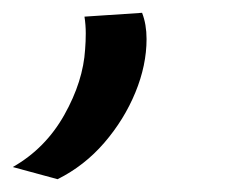

<svg xmlns="http://www.w3.org/2000/svg" viewBox="-78 -80 361 300"><path d="M54 -54 144 -60Q151 -42 151 -19Q151 22 133.5 64.5Q116 107 85 143Q54 179 12 200L-58 181Q-7 152 22.5 99.5Q52 47 55 -3Q56 -15 56 -28Q56 -41 54 -54Z"/></svg>

Font: Georama ExtraExtended
Style: Italic
Weight: 400
Width: 8
Italic angle: -9°
Designer: Jean-Baptiste Levee
Foundry: Production Type
Version: Version 1.000